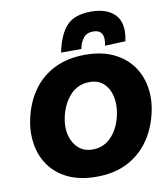

<svg xmlns="http://www.w3.org/2000/svg" viewBox="-103 -1067 1019 1168"><g transform="rotate(-10 406.0 -483.0)"><path d="M400.5 14.5Q298.5 14.5 226.2 -19.2Q154 -53 111.5 -111.5Q69 -170 56.5 -245Q51 -276.5 51 -309.5Q51 -354 61 -401Q82.5 -501.5 134.8 -575Q187 -648.5 268.5 -688.5Q350 -728.5 458.5 -728.5Q557 -728.5 628.8 -695.2Q700.5 -662 743.8 -604.5Q787 -547 800.5 -472.5Q806.5 -440.5 806.5 -406.5Q806.5 -361.5 796 -314Q775 -216.5 723 -142.5Q671 -68.5 590 -27Q509 14.5 400.5 14.5ZM404 -153Q473.5 -153 520.8 -203.2Q568 -253.5 585.5 -335.5Q592 -367 592 -396Q592 -422 587 -446Q576 -497 542.8 -528.8Q509.5 -560.5 456 -560.5Q383 -560.5 335.2 -508.5Q287.5 -456.5 270 -375.5Q263.5 -345.5 263.5 -318Q263.5 -290.5 270 -265Q283 -214 317.5 -183.5Q352 -153 404 -153ZM587 -761.5Q591.5 -782.5 591.5 -799Q591.5 -859.5 530.5 -859.5Q491.5 -859.5 470.8 -834.2Q450 -809 441.5 -767H316.5Q339.5 -878.5 388.8 -929.8Q438 -981 538.5 -981Q638 -981 687 -928.5Q721 -892 721 -829Q721 -800.5 714 -767Z"/></g></svg>

Font: Heraclito ExtraBold
Style: Italic
Weight: 800
Italic angle: -12°
Designer: Kostas Bartsokas (font) & Cristiano Sobral (main changes)
Foundry: Kostas Bartsokas (font) & Cristiano Sobral (main changes)
Version: Version 1.00;July 8, 2020;FontCreator 13.0.0.2655 64-bit